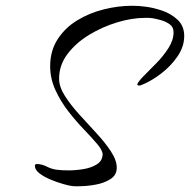

<svg xmlns="http://www.w3.org/2000/svg" viewBox="-20 -612 659 666"><path d="M255 34Q248 34 240.5 34Q233 34 228 33Q219 32 198 26Q177 20 154.5 10.5Q132 1 116.5 -11Q101 -23 101 -37Q101 -43 108 -43Q125 -43 142.5 -34Q160 -25 179 -23Q187 -22 196.5 -21.5Q206 -21 218 -21Q243 -21 270 -25.5Q297 -30 316 -42Q335 -54 336 -76Q336 -90 318 -111.5Q300 -133 272.5 -161.5Q245 -190 218 -224.5Q191 -259 172.5 -299Q154 -339 154 -382Q154 -436 180 -476Q206 -516 248 -541.5Q290 -567 340 -579.5Q390 -592 438 -592Q462 -592 483 -589Q510 -586 541.5 -575.5Q573 -565 596 -543.5Q619 -522 619 -487Q619 -450 595.5 -416Q572 -382 538.5 -356.5Q505 -331 473 -318Q467 -315 461 -315Q456 -317 456 -320Q461 -331 480.5 -350.5Q500 -370 523.5 -394Q547 -418 564.5 -445.5Q582 -473 582 -500Q582 -518 569 -527.5Q556 -537 538.5 -542Q521 -547 508 -549Q502 -550 496 -550Q490 -550 483 -550Q438 -550 386.5 -534.5Q335 -519 289 -491Q243 -463 214 -424.5Q185 -386 185 -339Q185 -311 205 -279.5Q225 -248 255 -215Q285 -182 315 -149.5Q345 -117 365 -86.5Q385 -56 385 -30Q385 -5 363.5 9Q342 23 311.5 28.5Q281 34 255 34Z"/></svg>

Font: Hurricane
Style: Regular
Weight: 400
Designer: Robert E. Leuschke
Foundry: Robert E. Leuschke
Version: Version 1.010; ttfautohint (v1.8.3)